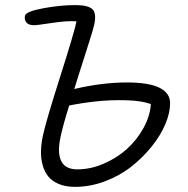

<svg xmlns="http://www.w3.org/2000/svg" viewBox="-20 -685 738 755"><path d="M274.9 49.8Q238.3 49.8 211.4 38.6Q184.6 27.3 169.7 8.8Q154.8 -9.8 147.7 -35.6Q140.6 -61.5 141.1 -89.1Q141.6 -116.7 147.9 -147.9Q158.7 -201.7 216.3 -382.6Q273.9 -563.5 280.8 -601.1Q245.6 -604 186 -595Q126.5 -585.9 113.8 -585.9Q92.8 -585.9 84 -596.2Q75.2 -606.4 78.1 -623Q81.5 -639.6 148.9 -652.3Q216.3 -665 275.9 -665Q325.7 -665 342.8 -649.4Q359.9 -633.8 351.1 -590.8Q349.6 -583 344.5 -565.2Q339.4 -547.4 330.6 -520Q321.8 -492.7 313.5 -466.3Q305.2 -439.9 292.7 -400.9Q280.3 -361.8 272 -335Q381.8 -360.8 479 -360.8Q648.9 -360.8 648.9 -278.8Q648.9 -241.7 630.4 -197.3Q611.8 -152.8 576.9 -109.4Q542 -65.9 497.1 -30.3Q452.1 5.4 393.6 27.6Q335 49.8 274.9 49.8ZM216.8 -140.1Q205.1 -82 221.4 -50.5Q237.8 -19 284.2 -19Q335.9 -19 387.7 -41.3Q439.5 -63.5 479 -99.1Q518.6 -134.8 544.4 -181.9Q570.3 -229 573.2 -275.9Q537.1 -289.1 476.3 -290.8Q415.5 -292.5 358.9 -286.4Q302.2 -280.3 252 -270Q225.1 -183.6 216.8 -140.1Z"/></svg>

Font: Shantell Sans Bouncy
Style: Italic
Weight: 300
Italic angle: -11.31°
Designer: Stephen Nixon, Anya Danilova, Shantell Martin
Foundry: Arrow Type
Version: Version 1.006;[9816181b4]